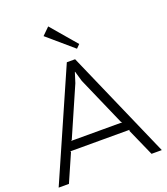

<svg xmlns="http://www.w3.org/2000/svg" viewBox="-188 -1222 1179 1352"><g transform="rotate(-20 401.5 -546.0)"><path d="M210 -279H593L585 -286L425 -651L403 -727H401L377 -651L217 -285ZM433 -810 788 0H711L620 -205L623 -212H180L182 -205L92 0H15L371 -810ZM334 -1092 497 -901 471 -875 280 -1039Z"/></g></svg>

Font: Sinkin Sans 300 Light
Style: Regular
Weight: 300
Designer: Keith Bates
Foundry: K-Type
Version: Sinkin Sans (version 1.0)  by Keith Bates   •   © 2014   www